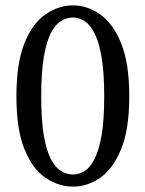

<svg xmlns="http://www.w3.org/2000/svg" viewBox="-20 -680 540 713"><path d="M251 13Q198 13 149.5 -19.5Q101 -52 71 -125.5Q41 -199 41 -322Q41 -446 71 -520Q101 -594 149.5 -627Q198 -660 251 -660Q304 -660 351.5 -627Q399 -594 429.5 -520Q460 -446 460 -322Q460 -199 429.5 -125.5Q399 -52 351.5 -19.5Q304 13 251 13ZM251 -32Q274 -32 294.5 -45Q315 -58 331.5 -90.5Q348 -123 357.5 -179Q367 -235 367 -322Q367 -409 357.5 -466Q348 -523 331.5 -555.5Q315 -588 294.5 -601.5Q274 -615 251 -615Q228 -615 206.5 -602Q185 -589 168.5 -556.5Q152 -524 142.5 -467Q133 -410 133 -322Q133 -235 142.5 -178.5Q152 -122 168.5 -90Q185 -58 206.5 -45Q228 -32 251 -32Z"/></svg>

Font: Source Serif 4 Variable
Style: Regular
Weight: 400
Designer: Frank Grießhammer
Foundry: Adobe
Version: Version 4.005;hotconv 1.1.0;makeotfexe 2.6.0